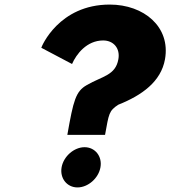

<svg xmlns="http://www.w3.org/2000/svg" viewBox="-20 -820 745 840"><path d="M497.8 -362C601.1 -403 684.6 -463 701.9 -561C726.8 -702 610.1 -800 460.1 -800C237.1 -800 161.6 -616 160.7 -611L295.2 -540C313.8 -583 359.4 -643 431.4 -643C476.4 -643 506.4 -609 497.9 -561C485.4 -490 427.9 -487 360 -448C311.1 -420 301.4 -382 274.6 -230H439.6C456.5 -322.6 456.1 -335 497.8 -362ZM249.5 -88C241.1 -40 273 0 319 0C365 0 411.1 -40 419.5 -88C428 -136 396 -176 350 -176C304 -176 258 -136 249.5 -88Z"/></svg>

Font: Hussar Wysoki
Style: Obl
Weight: 700
Foundry: Cannot Into Space Fonts
Version: Version 0.92